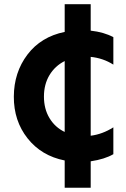

<svg xmlns="http://www.w3.org/2000/svg" viewBox="-20 -714 589 894"><path d="M281.2 -565.4V-694.3H402.3V-571.3Q463.9 -564.5 507.8 -541V-413.1Q460 -443.4 402.3 -449.2V-82Q457 -88.9 507.8 -121.1V3.9Q467.8 27.3 402.3 37.1V160.2H281.2V33.2Q172.9 11.7 108.4 -69.8Q43.9 -151.4 44.4 -264.2Q44.9 -377 107.9 -460Q170.9 -543 281.2 -565.4ZM281.2 -99.6V-429.7Q236.3 -407.2 210.4 -364.3Q184.6 -321.3 184.6 -264.2Q184.6 -207 210.4 -164.1Q236.3 -121.1 281.2 -99.6Z"/></svg>

Font: GenEi M Gothic v2 Bold
Style: Regular
Weight: 700
Version: Version 2.0